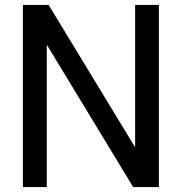

<svg xmlns="http://www.w3.org/2000/svg" viewBox="-20 -760 738 780"><path d="M529 -740H625.5V0H521L170 -578.5V0H73V-740H177.5L529 -161.5Z"/></svg>

Font: Encode Sans Semi Condensed Medium
Style: Regular
Weight: 500
Width: 4
Designer: Multiple Designers
Foundry: Impallari Type
Version: Version 2.000